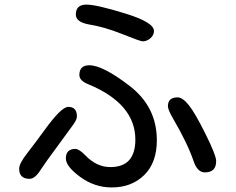

<svg xmlns="http://www.w3.org/2000/svg" viewBox="-20 -783 1040 847"><path d="M361.3 -762.7Q405.3 -762.7 532.2 -723.6Q659.2 -684.6 659.2 -646.5Q659.2 -627.9 643.6 -614.3Q627.9 -600.6 609.4 -600.6Q599.6 -600.6 519 -632.8Q438.5 -665 369.1 -675.8Q314.5 -686.5 314.5 -718.8Q314.5 -762.7 361.3 -762.7ZM312.5 -126Q329.1 -126 356.4 -97.7Q406.2 -45.9 466.8 -45.9Q577.1 -45.9 577.1 -167Q577.1 -325.2 370.1 -411.1Q330.1 -426.8 330.1 -452.1Q330.1 -495.1 374 -495.1Q433.6 -495.1 552.7 -403.3Q671.9 -311.5 671.9 -164.1Q671.9 -65.4 616.2 -10.7Q560.5 43.9 472.7 43.9Q397.5 43.9 334 -2.4Q270.5 -48.8 270.5 -84Q270.5 -126 312.5 -126ZM763.7 -353.5Q785.2 -353.5 812.5 -319.8Q839.8 -286.1 886.7 -191.9Q933.6 -97.7 933.6 -72.3Q933.6 -22.5 883.8 -22.5Q851.6 -22.5 835 -69.3Q808.6 -148.4 744.1 -258.8Q720.7 -298.8 720.7 -314.5Q720.7 -353.5 763.7 -353.5ZM281.2 -311.5Q319.3 -311.5 319.3 -269.5Q319.3 -254.9 301.8 -231.4L188.5 -76.2L160.2 -35.2Q134.8 5.9 110.4 5.9Q64.5 5.9 64.5 -39.1Q64.5 -61.5 100.6 -107.9Q136.7 -154.3 175.3 -207.5Q213.9 -260.7 239.7 -286.1Q265.6 -311.5 281.2 -311.5Z"/></svg>

Font: jf-openhuninn-1.0
Style: Regular
Weight: 400
Designer: [Kosugi Maru]
      Designed by Motoya company      

      [Varela Round]
      Joe Prince(Latin component); Avraham Co
Foundry: justfont CO.,LTD.
Version: 1.0